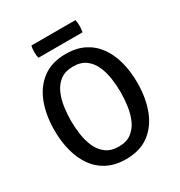

<svg xmlns="http://www.w3.org/2000/svg" viewBox="-196 -973 1050 1121"><g transform="rotate(-30 329.0 -412.0)"><path d="M161 -342Q161 -296.5 167.8 -249Q174.5 -201.5 192.5 -161.5Q210.5 -121.5 243.5 -96.8Q276.5 -72 329 -72Q381.5 -72 414.2 -96.8Q447 -121.5 464.8 -161.5Q482.5 -201.5 489.2 -249Q496 -296.5 496 -342Q496 -387.5 489.2 -434.8Q482.5 -482 464.8 -522Q447 -562 414.2 -586.5Q381.5 -611 329 -611Q276.5 -611 243.5 -586.5Q210.5 -562 192.5 -522Q174.5 -482 167.8 -434.8Q161 -387.5 161 -342ZM49.5 -342Q49.5 -443 79.8 -523Q110 -603 172 -649.5Q234 -696 329 -696Q400.5 -696 453 -669.2Q505.5 -642.5 540 -594.2Q574.5 -546 591.2 -481.8Q608 -417.5 608 -342Q608 -240.5 577.8 -160.2Q547.5 -80 485.8 -33.5Q424 13 329 13Q257.5 13 204.8 -14Q152 -41 117.8 -89.2Q83.5 -137.5 66.5 -202Q49.5 -266.5 49.5 -342ZM181 -756Q178 -766 177 -775.2Q176 -784.5 176 -797Q176 -808.5 177 -818.2Q178 -828 181 -838.5H477.5Q480 -828 481 -819.2Q482 -810.5 482 -797.5Q482 -774.5 477.5 -756Z"/></g></svg>

Font: Signika Light
Style: Regular
Weight: 400
Version: Version 2.003;gftools[0.9.32]